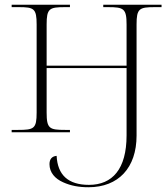

<svg xmlns="http://www.w3.org/2000/svg" viewBox="-20 -556 706 807"><path d="M352 231C478 231 554 149 554 14V-453C554 -520 565 -526 631 -526H659V-536H414V-526H434C500 -526 512 -520 512 -453V-280H176V-453C176 -520 187 -526 253 -526H274V-536H29V-526H59C123 -526 134 -520 134 -453V-83C134 -15 123 -10 56 -10H29V0H274V-10H254C188 -10 176 -15 176 -83V-270H512V13C512 155 452 221 354 221C266 221 222 179 218 99C198 101 188 113 188 134C188 169 211 195 245 210C278 225 312 231 352 231Z"/></svg>

Font: Noto Serif Display ExtraLight
Style: Regular
Weight: 200
Designer: Monotype Design Team
Foundry: Monotype Imaging Inc.
Version: Version 2.009